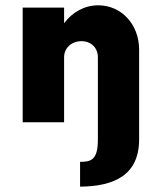

<svg xmlns="http://www.w3.org/2000/svg" viewBox="-20 -463 602 727"><path d="M352.1 -442.9C299.8 -442.9 253.9 -417 222.7 -375V-434.1H65.9V0H222.7V-246.1C222.7 -281.7 251.5 -307.1 288.6 -307.1C325.2 -307.1 350.6 -281.7 350.6 -246.1V66.9C350.6 146 321.3 149.4 283.2 149.9V243.7C411.6 242.7 506.8 200.7 506.8 64.5V-274.4C506.8 -371.6 439 -442.9 352.1 -442.9Z"/></svg>

Font: Now Black
Style: Regular
Weight: 400
Designer: Alfredo Marco Pradil
Foundry: Alfredo Marco Pradil
Version: Version 1.200;hotconv 1.0.109;makeotfexe 2.5.65596